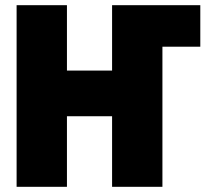

<svg xmlns="http://www.w3.org/2000/svg" viewBox="-20 -720 802 740"><path d="M44 0V-700H238V-448H412V-700H752V-540H606V0H412V-272H238V0Z"/></svg>

Font: Tektur ExtraBold
Style: Regular
Weight: 800
Designer: Adam Jagosz
Foundry: Adam Jagosz
Version: Version 1.005;gftools[0.9.30]